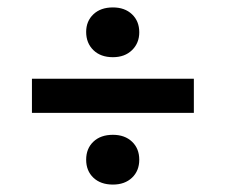

<svg xmlns="http://www.w3.org/2000/svg" viewBox="-20 -600 607 517"><path d="M66 -296V-388H502V-296ZM284 -103Q251 -103 231.5 -121.5Q212 -140 212 -170Q212 -200 231.5 -218.5Q251 -237 284 -237Q316 -237 335.5 -218.5Q355 -200 355 -170Q355 -140 335.5 -121.5Q316 -103 284 -103ZM284 -446Q251 -446 231.5 -465Q212 -484 212 -514Q212 -543 231.5 -561.5Q251 -580 284 -580Q316 -580 335.5 -561.5Q355 -543 355 -513Q355 -484 335.5 -465Q316 -446 284 -446Z"/></svg>

Font: Montagu Slab 120pt Medium
Style: Regular
Weight: 500
Designer: Florian Karsten
Foundry: Florian Karsten
Version: Version 1.000